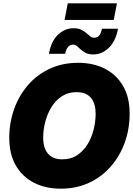

<svg xmlns="http://www.w3.org/2000/svg" viewBox="-20 -1113 793 1144"><path d="M341.8 11.2Q252 11.2 182.9 -23.9Q113.8 -59.1 74.5 -126.7Q35.2 -194.3 35.2 -291.5Q35.2 -381.8 64 -462.6Q92.8 -543.5 146.5 -605.7Q200.2 -668 276.1 -703.4Q352.1 -738.8 445.8 -738.8Q535.2 -738.8 604.2 -703.9Q673.3 -668.9 712.9 -601.6Q752.4 -534.2 752.4 -436Q752.4 -343.8 723.1 -262.9Q693.8 -182.1 639.6 -120.4Q585.4 -58.6 510 -23.7Q434.6 11.2 341.8 11.2ZM350.6 -163.6Q402.3 -163.6 439.9 -188.5Q477.5 -213.4 502 -253.9Q526.4 -294.4 538.1 -342Q549.8 -389.6 549.8 -435.1Q549.8 -477.1 537.1 -505.6Q524.4 -534.2 499.5 -549.1Q474.6 -564 437 -564Q385.7 -564 348.4 -539.3Q311 -514.6 286.4 -474.4Q261.7 -434.1 249.5 -386.5Q237.3 -338.9 237.3 -292.5Q237.3 -251 250.2 -222.2Q263.2 -193.4 288.3 -178.5Q313.5 -163.6 350.6 -163.6ZM536.6 -788.6Q508.8 -788.6 491.2 -797.4Q473.6 -806.2 461.4 -817.9Q449.2 -829.6 438.7 -838.4Q428.2 -847.2 414.6 -847.2Q397.5 -847.2 385.5 -833.3Q373.5 -819.3 368.2 -792.5H271.5Q285.6 -869.6 326.7 -907.2Q367.7 -944.8 418 -944.8Q445.3 -944.8 463.4 -936.3Q481.4 -927.7 494.1 -916.5Q506.8 -905.3 517.3 -896.7Q527.8 -888.2 540.5 -888.2Q561 -888.2 571.8 -902.3Q582.5 -916.5 587.4 -941.9H683.1Q669.4 -866.7 627.9 -827.6Q586.4 -788.6 536.6 -788.6ZM676.8 -1093.3 657.7 -994.1H364.7L383.8 -1093.3Z"/></svg>

Font: Inter 28pt Black
Style: Italic
Weight: 900
Italic angle: -9.3988°
Designer: Rasmus Andersson
Foundry: rsms
Version: Version 4.001;git-66647c0bb